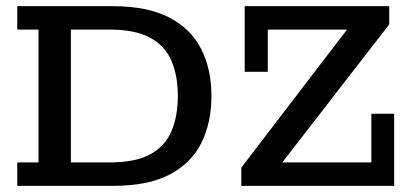

<svg xmlns="http://www.w3.org/2000/svg" viewBox="-20 -603 1339 623"><path d="M36 0V-76H105V-507H36V-583H345Q458 -583 528.5 -546.5Q599 -510 632.5 -444.5Q666 -379 666 -292Q666 -204 633 -138.5Q600 -73 530 -36.5Q460 0 347 0ZM210 -76H336Q419 -76 467 -102Q515 -128 536 -176.5Q557 -225 557 -292Q557 -358 536 -406.5Q515 -455 466.5 -481Q418 -507 336 -507H210ZM763 0V-59L1106 -507H849V-370H774V-583H1243V-524L896 -76H1185V-234H1259V0Z"/></svg>

Font: Rokkitt SemiBold Medium
Style: Regular
Weight: 500
Version: Version 3.103